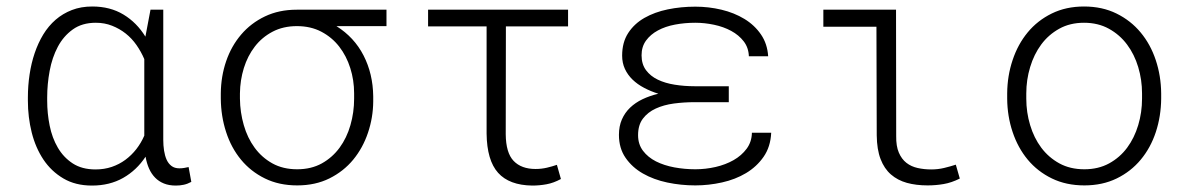

<svg xmlns="http://www.w3.org/2000/svg" viewBox="-20 -558 3641 588"><path d="M480 -528.3V-129.4Q480 -112.8 482.4 -96.9Q484.9 -81.1 490.2 -69.1Q495.6 -57.1 505.1 -49.8Q514.6 -42.5 529.3 -42.5Q537.1 -42.5 544.2 -43.7Q551.3 -44.9 557.6 -46.4L565.9 -1Q554.2 5.4 542.7 7.8Q531.2 10.3 518.6 10.3Q497.6 10.3 481.9 3.9Q466.3 -2.4 455.1 -13.9Q443.8 -25.4 436.5 -41.7Q429.2 -58.1 425.8 -78.1Q398.4 -36.6 357.2 -13.2Q315.9 10.3 261.7 10.3Q210.9 10.3 174.1 -11.5Q137.2 -33.2 113 -69.3Q88.9 -105.5 77.1 -152.3Q65.4 -199.2 65.4 -249.5V-259.8Q65.4 -295.4 70.6 -329.8Q75.7 -364.3 86.2 -395.3Q96.7 -426.3 112.5 -452.4Q128.4 -478.5 150.4 -497.6Q172.4 -516.6 200.2 -527.3Q228 -538.1 262.7 -538.1Q317.4 -538.1 358.2 -513.4Q398.9 -488.8 425.3 -445.8L440.9 -528.3ZM124.5 -249.5Q124.5 -210.9 132.1 -173.3Q139.6 -135.7 157 -106Q174.3 -76.2 202.6 -57.6Q231 -39.1 272.5 -39.1Q299.3 -39.1 322.3 -46.9Q345.2 -54.7 364 -68.6Q382.8 -82.5 397.5 -101.3Q412.1 -120.1 421.9 -142.6V-377Q412.1 -399.9 397.9 -420.2Q383.8 -440.4 365 -455.3Q346.2 -470.2 323.2 -479.2Q300.3 -488.3 273.4 -488.3Q231.4 -488.3 202.9 -467.8Q174.3 -447.3 157 -414.6Q139.6 -381.8 132.1 -341.1Q124.5 -300.3 124.5 -259.8Z M1163.6 -478H1010.3Q1064.9 -443.8 1093.5 -387.9Q1122.1 -332 1123 -263.2V-247.1Q1122.6 -197.8 1106.9 -151.4Q1091.3 -105 1061.8 -69.1Q1032.2 -33.2 989 -11.7Q945.8 9.8 890.1 9.8Q834.5 9.8 791.3 -11.5Q748 -32.7 718 -69.1Q688 -105.5 672.4 -153.8Q656.7 -202.1 656.2 -255.9V-272Q656.7 -324.2 672.6 -370.6Q688.5 -417 718.5 -452.1Q748.5 -487.3 791.5 -507.8Q834.5 -528.3 888.7 -528.3H1163.6ZM714.8 -255.9Q715.3 -213.9 726.6 -174.8Q737.8 -135.7 759.8 -105.7Q781.7 -75.7 814.2 -57.6Q846.7 -39.6 890.1 -39.6Q933.1 -39.6 965.6 -57.6Q998 -75.7 1020 -105.7Q1042 -135.7 1053.2 -174.8Q1064.5 -213.9 1064.5 -255.9V-272Q1064.5 -312.5 1052.7 -349.6Q1041 -386.7 1018.8 -415.3Q996.6 -443.8 964.1 -460.9Q931.6 -478 889.2 -478Q847.2 -478 814.7 -460.9Q782.2 -443.8 760.3 -415.3Q738.3 -386.7 726.8 -349.6Q715.3 -312.5 714.8 -272Z M1719.7 -477.1H1529.3L1528.8 -147Q1529.3 -89.8 1553 -65.2Q1576.7 -40.5 1620.1 -40.5Q1638.2 -40.5 1654.8 -44.4Q1671.4 -48.3 1685.5 -53.2L1697.8 -9.8Q1675.3 2.4 1653.8 6.3Q1632.3 10.3 1609.9 10.3Q1539.6 9.3 1505.4 -28.8Q1471.2 -66.9 1470.2 -148.9V-477.1H1291V-528.3H1719.7Z M2107.4 -245.1Q2075.2 -245.1 2043.9 -241Q2012.7 -236.8 1988.3 -225.6Q1963.9 -214.4 1949 -194.8Q1934.1 -175.3 1934.1 -144Q1934.1 -116.2 1949.2 -96.2Q1964.4 -76.2 1989 -63.7Q2013.7 -51.3 2045.2 -45.4Q2076.7 -39.6 2109.4 -39.6Q2140.6 -39.6 2171.4 -46.6Q2202.1 -53.7 2226.6 -67.6Q2251 -81.5 2266.6 -102.5Q2282.2 -123.5 2282.7 -151.4H2341.8Q2339.8 -108.4 2318.6 -77.9Q2297.4 -47.4 2264.6 -27.8Q2231.9 -8.3 2191.2 0.7Q2150.4 9.8 2109.4 9.8Q2065.4 9.8 2023.7 1Q1981.9 -7.8 1949 -26.6Q1916 -45.4 1895.8 -74.7Q1875.5 -104 1875.5 -145Q1875.5 -171.4 1884.5 -192.1Q1893.6 -212.9 1909.7 -228.3Q1925.8 -243.7 1947.8 -254.2Q1969.7 -264.6 1996.1 -271Q1972.7 -278.3 1952.4 -289.1Q1932.1 -299.8 1917.2 -314.2Q1902.3 -328.6 1893.8 -346.9Q1885.3 -365.2 1885.3 -387.7Q1885.3 -428.2 1903.8 -456.8Q1922.4 -485.4 1953.6 -503.2Q1984.9 -521 2025.1 -529.3Q2065.4 -537.6 2109.4 -537.6Q2150.4 -537.6 2189.5 -528.3Q2228.5 -519 2259.8 -500Q2291 -481 2310.5 -452.4Q2330.1 -423.8 2332.5 -385.7H2273.4Q2272.5 -412.1 2257.6 -431.4Q2242.7 -450.7 2219.2 -463.4Q2195.8 -476.1 2166.7 -482.2Q2137.7 -488.3 2109.4 -488.3Q2077.1 -488.3 2047.4 -482.7Q2017.6 -477.1 1994.9 -464.8Q1972.2 -452.6 1958.5 -433.8Q1944.8 -415 1944.8 -388.7Q1944.8 -361.3 1958.5 -343Q1972.2 -324.7 1994.6 -314Q2017.1 -303.2 2046.4 -298.6Q2075.7 -293.9 2107.4 -293.9H2211.9V-245.1Z M2501.5 -528.3H2724.1L2724.6 -141.6Q2724.1 -110.4 2732.7 -90.6Q2741.2 -70.8 2755.9 -59.3Q2770.5 -47.9 2790.3 -43.5Q2810.1 -39.1 2832 -39.1Q2852.5 -39.1 2871.6 -43.7Q2890.6 -48.3 2907.2 -53.7L2919.4 -11.2Q2894 1.5 2870.1 5.6Q2846.2 9.8 2820.8 9.8Q2785.6 9.8 2757.3 2Q2729 -5.9 2708.5 -23.7Q2688 -41.5 2676.8 -70.8Q2665.5 -100.1 2665 -143.6L2664.1 -476.1H2501.5Z M3064.5 -272Q3064.9 -325.7 3081.1 -374Q3097.2 -422.4 3127.2 -458.7Q3157.2 -495.1 3200.9 -516.6Q3244.6 -538.1 3299.8 -538.1Q3355.5 -538.1 3399.2 -516.6Q3442.9 -495.1 3473.1 -458.7Q3503.4 -422.4 3519.5 -374Q3535.6 -325.7 3536.1 -272V-255.9Q3535.6 -202.1 3519.8 -153.8Q3503.9 -105.5 3473.6 -69.1Q3443.4 -32.7 3399.9 -11.5Q3356.4 9.8 3300.8 9.8Q3245.1 9.8 3201.4 -11.5Q3157.7 -32.7 3127.4 -69.1Q3097.2 -105.5 3081.1 -153.8Q3064.9 -202.1 3064.5 -255.9ZM3123 -255.9Q3123 -213.9 3134.8 -174.8Q3146.5 -135.7 3168.9 -105.7Q3191.4 -75.7 3224.4 -57.6Q3257.3 -39.6 3300.8 -39.6Q3343.8 -39.6 3376.7 -57.6Q3409.7 -75.7 3431.9 -105.7Q3454.1 -135.7 3465.8 -174.8Q3477.5 -213.9 3477.5 -255.9V-272Q3477.5 -313.5 3465.8 -352.5Q3454.1 -391.6 3431.6 -421.6Q3409.2 -451.7 3376 -470Q3342.8 -488.3 3299.8 -488.3Q3256.8 -488.3 3223.9 -470Q3190.9 -451.7 3168.7 -421.6Q3146.5 -391.6 3134.8 -352.5Q3123 -313.5 3123 -272Z"/></svg>

Font: Roboto Mono Light
Style: Regular
Weight: 300
Designer: Google
Version: Version 2.000985; 2015; ttfautohint (v1.3)